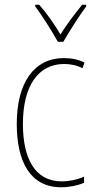

<svg xmlns="http://www.w3.org/2000/svg" viewBox="-20 -783 401 813"><path d="M225 -606H248C274 -651 314 -714 345 -756V-763H328C293 -720 263 -680 236 -637C211 -680 176 -729 146 -763H129V-756C155 -722 199 -653 225 -606ZM239 10C274 10 311 2 336 -9V-35C307 -22 273 -15 241 -15C125 -15 77 -117 77 -258C77 -422 144 -512 251 -512C278 -512 305 -507 329 -494L338 -518C312 -531 284 -537 250 -537C126 -537 51 -435 51 -258C51 -97 109 10 239 10Z"/></svg>

Font: Noto Sans Thai Cond Thin
Style: Regular
Weight: 100
Width: 3
Designer: Monotype Design Team
Foundry: Monotype Imaging Inc.
Version: Version 2.002